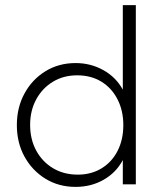

<svg xmlns="http://www.w3.org/2000/svg" viewBox="-20 -722 627 752"><path d="M276 10Q210 10 158 -22Q106 -54 76 -108.5Q46 -163 46 -232Q46 -301 76 -356Q106 -411 158 -443Q210 -475 276 -475Q335 -475 384.5 -447.5Q434 -420 461 -371V-702H512V0H461V-95Q435 -46 386 -18Q337 10 276 10ZM285 -38Q337 -38 377.5 -62.5Q418 -87 440.5 -131Q463 -175 463 -232Q463 -289 440 -333.5Q417 -378 376.5 -402.5Q336 -427 282 -427Q229 -427 187.5 -402Q146 -377 122 -333Q98 -289 98 -233Q98 -176 122 -132Q146 -88 188 -63Q230 -38 285 -38Z"/></svg>

Font: Outfit ExtraLight
Style: Regular
Weight: 200
Designer: Rodrigo Fuenzalida
Foundry: fragTYPE
Version: Version 1.100; ttfautohint (v1.8.4.7-5d5b);gftools[0.9.27]